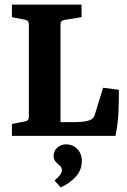

<svg xmlns="http://www.w3.org/2000/svg" viewBox="-20 -593 555 838"><path d="M430 -210 499 -201Q499 -155 497 -104Q495 -53 484 0H32V-52L89 -63Q106 -66 106 -83V-487Q106 -504 89 -507L32 -518V-573H336V-518L261 -506Q244 -503 244 -486V-60H307Q330 -60 346.5 -62.5Q363 -65 373 -69Q389 -75 394 -93ZM337 113Q336 151 309.5 179.5Q283 208 245 225L218 195Q230 185 240 173Q250 161 250 150Q250 139 244.5 133.5Q239 128 234 124Q227 118 220.5 109.5Q214 101 214 86Q214 66 230 51.5Q246 37 269 37Q298 37 318 58Q338 79 337 113Z"/></svg>

Font: Rasa
Style: Bold
Weight: 700
Designer: Anna Giedrys (Yrsa+Rasa design), David Brezina (Yrsa art-direction, Rasa art-direction, design)
Foundry: Rosetta Type Foundry
Version: Version 2.004